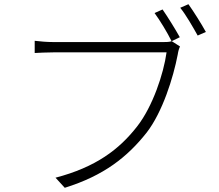

<svg xmlns="http://www.w3.org/2000/svg" viewBox="-20 -870 1040 913"><path d="M753 -825 715 -808C740 -774 776 -715 796 -674L835 -693C814 -731 776 -792 753 -825ZM876 -850 837 -833C864 -800 897 -742 920 -701L959 -718C937 -758 899 -818 876 -850ZM836 -649 797 -674C783 -670 771 -670 758 -670C719 -670 280 -670 234 -670C201 -670 171 -673 145 -676V-618C170 -619 197 -621 233 -621C280 -621 715 -621 772 -621C758 -519 706 -364 633 -270C547 -159 435 -75 244 -25L288 23C474 -35 585 -123 677 -239C753 -337 804 -501 825 -610C828 -629 831 -638 836 -649Z"/></svg>

Font: Noto Sans KR Light
Style: Regular
Weight: 300
Designer: Ryoko NISHIZUKA 西塚涼子 (kana, bopomofo & ideographs); Paul D. Hunt (Latin, Greek & Cyrillic); Sandoll Communications 산돌커뮤니
Foundry: Adobe
Version: Version 2.004;hotconv 1.0.118;makeotfexe 2.5.65603